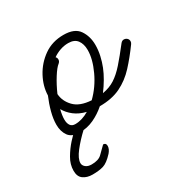

<svg xmlns="http://www.w3.org/2000/svg" viewBox="-123 -429 687 708"><g transform="rotate(-30 220.5 -75.0)"><path d="M112 17Q78 17 64 -2.5Q50 -22 50 -51Q50 -75 57.5 -103.5Q65 -132 77 -160Q78 -199 98.5 -237Q119 -275 154.5 -300Q190 -325 238 -325Q285 -325 303.5 -298Q322 -271 322 -234Q322 -212 317 -189.5Q312 -167 304 -147Q296 -127 284 -106.5Q272 -86 257 -66Q287 -71 309.5 -85.5Q332 -100 355 -126Q378 -152 409 -192Q415 -199 422 -199Q430 -199 435.5 -194Q441 -189 441 -181Q441 -175 437 -170Q408 -130 378.5 -98Q349 -66 312 -48Q275 -30 223 -30Q199 -9 171 4Q143 17 112 17ZM170 -242Q158 -233 141 -206Q124 -179 110 -147Q112 -116 135.5 -91.5Q159 -67 208 -64Q244 -99 266 -146.5Q288 -194 288 -232Q288 -258 276 -274Q264 -290 238 -290Q220 -290 203 -284Q186 -278 172 -268Q177 -263 177 -256Q177 -248 170 -242ZM85 -53Q85 -37 91.5 -27.5Q98 -18 112 -18Q141 -18 171 -36Q142 -43 122 -58.5Q102 -74 91 -94Q85 -70 85 -53ZM74 175Q51 175 35.5 164Q20 153 20 128Q20 101 35 75.5Q50 50 68.5 29.5Q87 9 99 0Q105 -6 116 -6Q121 -6 127.5 2Q134 10 128 15Q99 42 77.5 69.5Q56 97 56 116Q56 126 65 133.5Q74 141 90 141Q119 141 133 127.5Q147 114 163 98Q175 98 175 111Q175 124 163 138Q139 164 120.5 169.5Q102 175 74 175Z"/></g></svg>

Font: Meow Script
Style: Regular
Weight: 400
Designer: Robert E. Leuschke
Foundry: Robert E. Leuschke
Version: Version 1.010; ttfautohint (v1.8.3)